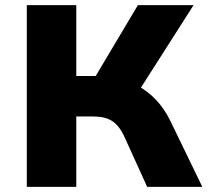

<svg xmlns="http://www.w3.org/2000/svg" viewBox="-20 -725 821 745"><path d="M84 0V-705H276V-430H363L337 -406L515 -705H731L516 -368L428 -422Q475 -413 514.5 -392Q554 -371 585.5 -337.5Q617 -304 640 -258L765 0H551L461 -198Q442 -238 415 -255.5Q388 -273 343 -273H276V0Z"/></svg>

Font: Nunito Sans 7pt Black
Style: Regular
Weight: 900
Designer: Vernon Adams
Foundry: Vernon Adams
Version: Version 3.101;gftools[0.9.27]